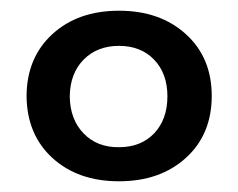

<svg xmlns="http://www.w3.org/2000/svg" viewBox="-20 -796 447 360"><path d="M110.8 -615.2Q111.3 -572.3 136.7 -545.9Q162.1 -519.5 203.1 -520Q244.1 -520 269 -545.9Q293.9 -572.3 293.9 -615.2Q293.9 -658.2 269 -684.1Q244.1 -710 203.1 -710Q162.1 -710 136.7 -684.1Q111.3 -658.2 110.8 -615.2ZM29.8 -616.2Q30.3 -688 78.1 -731.9Q126 -775.9 203.1 -775.9Q280.3 -775.9 328.6 -731.9Q377 -688 377 -616.2Q377 -543.9 328.6 -500Q280.3 -456.1 203.1 -456.1Q126 -456.1 78.1 -500Q30.3 -543.9 29.8 -616.2Z"/></svg>

Font: TruenoRg
Style: Book
Weight: 400
Designer: Julieta Ulanovsky
Foundry: Julieta Ulanovsky
Version: Version 3.001b